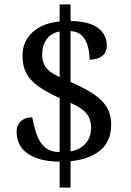

<svg xmlns="http://www.w3.org/2000/svg" viewBox="-20 -780 599 879"><path d="M253 -40Q206 -40 169.5 -49.5Q133 -59 107.5 -76.5Q82 -94 69 -119.5Q56 -145 56 -176Q56 -196 64.5 -211Q73 -226 89 -234.5Q105 -243 128 -243Q135 -202 147.5 -165.5Q160 -129 185 -106.5Q210 -84 253 -84V-331Q191 -359 153.5 -386.5Q116 -414 99.5 -447Q83 -480 83 -524Q83 -569 104 -602.5Q125 -636 163 -656.5Q201 -677 253 -682V-760H303V-684Q363 -683 399.5 -668Q436 -653 452.5 -628Q469 -603 469 -572Q469 -540 447.5 -523.5Q426 -507 390 -507Q390 -536 383 -565Q376 -594 357.5 -614.5Q339 -635 303 -638V-405Q348 -385 382.5 -365.5Q417 -346 441 -323.5Q465 -301 477 -273.5Q489 -246 489 -210Q489 -135 440.5 -93Q392 -51 303 -42V79H253ZM303 -87Q348 -95 372.5 -123.5Q397 -152 397 -195Q397 -235 376 -260.5Q355 -286 303 -309ZM253 -636Q213 -628 193 -599.5Q173 -571 173 -532Q173 -504 182 -485Q191 -466 209 -452.5Q227 -439 253 -427Z"/></svg>

Font: Noto Serif Kannada
Style: Regular
Weight: 400
Designer: Universal Thirst, Indian Type Foundry and the Monotype Design Team
Foundry: Monotype Imaging Inc.
Version: Version 2.003